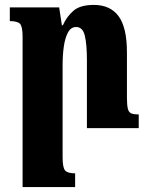

<svg xmlns="http://www.w3.org/2000/svg" viewBox="-20 -522 607 782"><path d="M545 -56V0H334V-277Q334 -341 325.5 -376.5Q317 -412 290 -412Q269 -412 257 -390Q245 -368 240 -333Q235 -298 235 -258V119Q235 160 245 172Q255 184 286 184V240H72V-372Q72 -413 62 -424.5Q52 -436 20 -436V-492H221L232 -419H236Q252 -455 279.5 -478.5Q307 -502 362 -502Q429 -502 463 -456Q497 -410 497 -309V-126Q497 -95 500.5 -80Q504 -65 514 -60.5Q524 -56 545 -56Z"/></svg>

Font: Noto Serif Armenian ExtraCondensed Black
Style: Regular
Weight: 900
Width: 2
Designer: Monotype Design Team
Foundry: Monotype Imaging Inc.
Version: Version 2.008; ttfautohint (v1.8.4.7-5d5b)